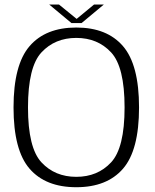

<svg xmlns="http://www.w3.org/2000/svg" viewBox="-20 -798 665 823"><path d="M307 4.5Q438.5 4.5 507.2 -74.8Q576 -154 576 -337.5Q576 -520.5 507.2 -600.2Q438.5 -680 307 -680Q175.5 -680 106.8 -600.2Q38 -520.5 38 -337.5Q38 -154 106.8 -74.8Q175.5 4.5 307 4.5ZM307 -40Q215.5 -40 157.8 -102Q100 -164 100 -337.5Q100 -511.5 157.8 -573.5Q215.5 -635.5 307 -635.5Q398.5 -635.5 456.2 -573.5Q514 -511.5 514 -337.5Q514 -164 456.2 -102Q398.5 -40 307 -40ZM286.5 -699H329.5L425 -778.5H383L308.5 -717L233 -778.5H191Z"/></svg>

Font: Anybody Light
Style: Regular
Weight: 300
Designer: Tyler Finck
Foundry: Etcetera Type Company
Version: Version 1.111; ttfautohint (v1.8.4)